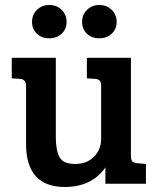

<svg xmlns="http://www.w3.org/2000/svg" viewBox="-20 -734 631 767"><path d="M563 -79V0H401V-65Q346 13 239 13Q84 13 84 -160V-391Q84 -418 59 -419L27 -421V-503H203V-186Q203 -133 218 -106Q233 -79 280 -79Q327 -79 355.5 -108Q384 -137 384 -178V-389Q384 -405 378.5 -411.5Q373 -418 359 -419L327 -421V-503H503V-111Q503 -95 508 -89.5Q513 -84 528 -82ZM376.5 -581Q346 -581 327 -599.5Q308 -618 308 -646.5Q308 -675 327.5 -694.5Q347 -714 377 -714Q407 -714 426.5 -694.5Q446 -675 446 -646.5Q446 -618 426.5 -599.5Q407 -581 376.5 -581ZM176.5 -581Q146 -581 127 -599.5Q108 -618 108 -646.5Q108 -675 127.5 -694.5Q147 -714 177 -714Q207 -714 226.5 -694.5Q246 -675 246 -646.5Q246 -618 226.5 -599.5Q207 -581 176.5 -581Z"/></svg>

Font: Bree Serif
Style: Regular
Weight: 400
Designer: Veronika Burian, Jos Scaglione
Foundry: TypeTogether
Version: Version 1.002